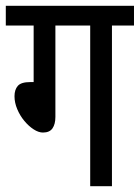

<svg xmlns="http://www.w3.org/2000/svg" viewBox="-20 -642 482 662"><path d="M171 -554V-239Q171 -214 161 -199.5Q151 -185 128 -185Q113 -185 96 -196Q79 -207 64 -225Q49 -243 39.5 -265.5Q30 -288 30 -310Q30 -333 41.5 -346Q53 -359 84 -359H96V-554H0V-622H442V-554H366V0H291V-554Z"/></svg>

Font: Noto Sans ExtraCondensed
Style: Regular
Weight: 400
Width: 2
Designer: Monotype Design Team
Foundry: Monotype Imaging Inc.
Version: Version 2.013